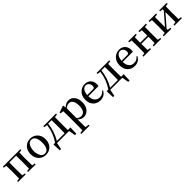

<svg xmlns="http://www.w3.org/2000/svg" viewBox="529 -2482 4685 4685"><g transform="rotate(-45 2871.0 -139.5)"><path d="M305 0V-32L230 -43C229 -118 228 -181 228 -232V-294C228 -349 229 -413 230 -488H463C464 -413 465 -349 465 -294V-232C465 -181 464 -118 463 -43L388 -32V0H649V-32L573 -43C572 -118 571 -181 571 -232V-294C571 -345 572 -408 573 -483L649 -494V-526H44V-494L119 -483C121 -427 122 -364 122 -294V-232C122 -162 121 -99 119 -43L44 -32V0Z M998 15C1071 15 1131 -9 1179 -56C1231 -107 1257 -176 1257 -263C1257 -349 1231 -418 1178 -470C1129 -517 1069 -541 998 -541C926 -541 866 -517 817 -470C764 -418 738 -349 738 -263C738 -176 764 -108 816 -57C864 -9 925 15 998 15ZM998 -25C952 -25 917 -45 892 -85C831 -184 831 -341 892 -441C917 -482 952 -502 998 -502C1043 -502 1078 -482 1103 -441C1128 -400 1141 -340 1141 -263C1141 -185 1128 -126 1103 -85C1078 -45 1043 -25 998 -25Z M1354 173 1387 0H1803L1835 173H1881L1888 -38H1798C1797 -113 1796 -177 1796 -232V-294C1796 -345 1797 -408 1798 -483L1879 -494V-526H1441V-494L1526 -480C1507 -321 1451 -173 1359 -38H1301L1308 173ZM1421 -38C1503 -181 1553 -331 1570 -488H1688C1689 -413 1690 -349 1690 -294V-232C1690 -177 1689 -113 1688 -38Z M2248 262V230L2153 217C2152 128 2151 63 2151 23V-57C2191 -9 2241 15 2300 15C2367 15 2421 -10 2464 -61C2508 -113 2530 -181 2530 -266C2530 -351 2510 -418 2469 -468C2430 -517 2379 -541 2318 -541C2254 -541 2198 -514 2149 -461L2142 -530L2128 -540L1959 -481V-451L2043 -443C2046 -402 2047 -353 2047 -295V24C2047 87 2046 152 2044 218L1963 230V262ZM2268 -44C2227 -44 2189 -60 2154 -91V-429C2195 -466 2236 -484 2276 -484C2319 -484 2353 -466 2378 -429C2403 -390 2416 -334 2416 -261C2416 -186 2402 -131 2374 -94C2349 -61 2313 -44 2268 -44Z M2879 15C2927 15 2969 4 3005 -19C3040 -41 3068 -72 3089 -112L3069 -126C3049 -101 3028 -82 3005 -70C2980 -56 2950 -49 2916 -49C2862 -49 2819 -67 2788 -102C2754 -140 2736 -195 2735 -267H3085C3090 -282 3092 -302 3092 -328C3092 -455 3008 -541 2881 -541C2810 -541 2749 -516 2700 -466C2647 -413 2621 -345 2621 -262C2621 -175 2645 -107 2693 -58C2740 -9 2802 15 2879 15ZM2736 -306C2740 -371 2756 -420 2784 -455C2809 -486 2839 -502 2874 -502C2941 -502 2989 -446 2989 -371C2989 -348 2985 -332 2978 -323C2969 -312 2954 -306 2932 -306Z M3191 173 3224 0H3640L3672 173H3718L3725 -38H3635C3634 -113 3633 -177 3633 -232V-294C3633 -345 3634 -408 3635 -483L3716 -494V-526H3278V-494L3363 -480C3344 -321 3288 -173 3196 -38H3138L3145 173ZM3258 -38C3340 -181 3390 -331 3407 -488H3525C3526 -413 3527 -349 3527 -294V-232C3527 -177 3526 -113 3525 -38Z M4064 15C4112 15 4154 4 4190 -19C4225 -41 4253 -72 4274 -112L4254 -126C4234 -101 4213 -82 4190 -70C4165 -56 4135 -49 4101 -49C4047 -49 4004 -67 3973 -102C3939 -140 3921 -195 3920 -267H4270C4275 -282 4277 -302 4277 -328C4277 -455 4193 -541 4066 -541C3995 -541 3934 -516 3885 -466C3832 -413 3806 -345 3806 -262C3806 -175 3830 -107 3878 -58C3925 -9 3987 15 4064 15ZM3921 -306C3925 -371 3941 -420 3969 -455C3994 -486 4024 -502 4059 -502C4126 -502 4174 -446 4174 -371C4174 -348 4170 -332 4163 -323C4154 -312 4139 -306 4117 -306Z M4630 0V-32L4555 -43C4554 -118 4553 -189 4553 -257H4799C4799 -189 4798 -118 4797 -43L4722 -32V0H4982V-32L4907 -43C4906 -118 4905 -181 4905 -232V-294C4905 -345 4906 -408 4907 -483L4982 -494V-526H4722V-494L4797 -483C4798 -411 4799 -349 4799 -296H4553C4553 -349 4554 -411 4555 -483L4630 -494V-526H4369V-494L4444 -483C4446 -427 4447 -364 4447 -294V-232C4447 -162 4446 -99 4444 -43L4369 -32V0Z M5332 0V-32L5250 -44V-81L5518 -390V-44L5439 -32V0H5698V-32L5622 -43C5621 -118 5620 -181 5620 -232V-294C5620 -345 5621 -408 5622 -483L5698 -494V-526H5439V-494L5518 -482V-447L5250 -136V-482L5332 -494V-526H5071V-494L5146 -483C5148 -427 5149 -364 5149 -294V-232C5149 -162 5148 -99 5146 -43L5071 -32V0Z"/></g></svg>

Font: AllPunType SemiBold
Style: Regular
Weight: 600
Version: 1.0